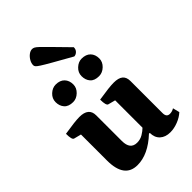

<svg xmlns="http://www.w3.org/2000/svg" viewBox="-276 -1056 1176 1176"><g transform="rotate(-45 311.5 -468.0)"><path d="M193 12Q80 12 80 -141V-366L33 -378Q18 -381 18 -434Q68 -442 99 -445.5Q130 -449 149 -449Q229 -449 229 -383V-161Q229 -87 288 -87Q316 -87 338.5 -100.5Q361 -114 376 -129V-366L330 -378Q314 -381 314 -434Q365 -442 395.5 -445.5Q426 -449 446 -449Q487 -449 506.5 -433Q526 -417 526 -383V-105Q526 -70 555 -70Q575 -70 592 -81L603 -37Q579 -15 544.5 -1.5Q510 12 477 12Q435 12 410 -11Q385 -34 385 -75H378Q285 12 193 12ZM411 -540Q372 -540 353.5 -561.5Q335 -583 335 -616Q335 -647 359 -669.5Q383 -692 411 -692Q449 -692 469 -671Q489 -650 489 -616Q489 -586 465 -563Q441 -540 411 -540ZM187 -540Q148 -540 129 -561.5Q110 -583 110 -616Q110 -647 134 -669.5Q158 -692 187 -692Q224 -692 244 -671Q264 -650 264 -616Q264 -586 240 -563Q216 -540 187 -540ZM389 -733Q311 -777 267 -802Q223 -827 203 -840Q183 -853 178 -859.5Q173 -866 173 -873Q173 -890 183 -907.5Q193 -925 208 -936.5Q223 -948 238 -948Q246 -948 254.5 -944Q263 -940 280.5 -923.5Q298 -907 332 -872Q366 -837 427 -775Q427 -756 415 -744.5Q403 -733 389 -733Z"/></g></svg>

Font: Petrona ExtraBold
Style: Regular
Weight: 800
Designer: Ringo R. Seeber
Foundry: Ringo R. Seeber
Version: Version 2.001; ttfautohint (v1.8.3)